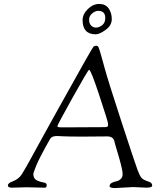

<svg xmlns="http://www.w3.org/2000/svg" viewBox="-20 -950 811 974"><path d="M466 -776Q399 -776 399 -848Q399 -878 425.5 -904Q452 -930 483.5 -930Q515 -930 531 -907.5Q547 -885 547 -853Q547 -821 516 -798.5Q485 -776 466 -776ZM514 -859Q514 -895 478 -895Q463 -895 447.5 -882Q432 -869 432 -850Q432 -831 442 -820.5Q452 -810 467 -810Q482 -810 498 -822Q514 -834 514 -859ZM115 0 40 2Q20 2 20 -9Q20 -22 45 -30Q75 -42 90 -65Q114 -104 130 -134Q146 -164 164 -196Q182 -228 210 -279.5Q238 -331 270 -388Q448 -708 454 -713Q460 -718 468 -718Q476 -718 479.5 -711Q483 -704 491 -676Q499 -648 502 -637L511 -604Q529 -538 597.5 -328.5Q666 -119 677.5 -88.5Q689 -58 698 -47.5Q707 -37 736 -28Q752 -23 752 -8Q752 2 721 2L656 -1L563 4Q536 4 536 -6Q536 -16 546.5 -22Q557 -28 569 -30Q581 -32 591.5 -41Q602 -50 602 -66Q602 -82 594 -113.5Q586 -145 575 -181Q564 -217 560 -234Q554 -258 524 -258L403 -257Q327 -257 302 -258.5Q277 -260 269 -260Q242 -260 234 -245Q178 -146 163.5 -109Q149 -72 149 -69Q149 -44 166 -35.5Q183 -27 200 -24.5Q217 -22 217 -12Q217 2 208 2H202ZM321 -304 512 -305Q526 -305 528 -312Q528 -315 528 -323.5Q528 -332 484.5 -464Q441 -596 432 -596Q427 -596 349 -456Q271 -316 271 -310Q271 -304 290 -304Z"/></svg>

Font: Sorts Mill Goudy
Style: Italic
Weight: 400
Italic angle: -7.40001°
Version: Version 003.101